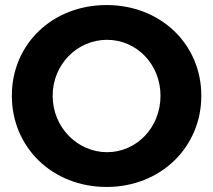

<svg xmlns="http://www.w3.org/2000/svg" viewBox="-20 -731 846 762"><path d="M403 -711C189 -711 27 -557 27 -351C27 -145 189 11 403 11C617 11 779 -146 779 -351C779 -556 617 -711 403 -711ZM405 -573C522 -573 617 -476 617 -351C617 -225 522 -127 405 -127C288 -127 189 -225 189 -351C189 -476 287 -573 405 -573Z"/></svg>

Font: Juman SemiBold
Style: Regular
Weight: 600
Designer: Bandar Raffah (Arabic) Julieta Ulanovsky (Latin)
Foundry: Caramella
Version: Version 5.022;PS 005.022;hotconv 1.0.88;makeotf.lib2.5.64775